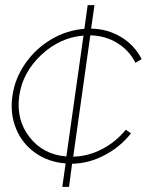

<svg xmlns="http://www.w3.org/2000/svg" viewBox="-20 -620 579 740"><path d="M344.2 -600.1 331.1 -509.8Q396 -508.3 447.5 -476.8Q499 -445.3 525.9 -392.1L502 -377.9Q478.5 -425.3 432.6 -453.9Q386.7 -482.4 328.1 -483.9L262.2 -16.1Q320.3 -17.6 373.5 -45.4Q426.8 -73.2 464.8 -120.1L484.9 -106Q442.9 -53.2 382.8 -21.7Q322.8 9.8 257.8 11.2L246.1 100.1H220.2L232.9 9.8Q166.5 4.9 116 -30.8Q65.4 -66.4 41.7 -124.5Q18.1 -182.6 27.8 -250Q37.1 -316.9 77.1 -374.8Q117.2 -432.6 177.5 -468.3Q237.8 -503.9 305.2 -508.8L317.9 -600.1ZM54.2 -250Q41.5 -158.7 94 -91.3Q146.5 -23.9 235.8 -17.1L301.8 -482.9Q210.9 -475.6 138.9 -408.2Q66.9 -340.8 54.2 -250Z"/></svg>

Font: Human Sans ExtraLight
Style: Italic
Weight: 200
Italic angle: -8°
Designer: Tim Radville
Foundry: Continuum
Version: Version 1.000;FEAKit 1.0